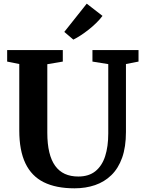

<svg xmlns="http://www.w3.org/2000/svg" viewBox="-20 -1015 783 1043"><path d="M384.9 8Q284.3 8 217.8 -25.1Q151.2 -58.2 118 -127.9Q84.7 -197.6 84.7 -306.6V-667.3L18.9 -680.5V-743H321.2V-680.5L237 -666.2V-293.9Q237 -233 247.8 -188.2Q258.5 -143.4 279.8 -114Q301.1 -84.6 332.5 -70.3Q363.9 -56.1 405.4 -56.1Q462.4 -56.1 498.3 -85Q534.2 -114 551.2 -166.4Q568.1 -218.9 568.1 -290V-666.7L482.2 -680.5V-743H732.5V-680.5L664.2 -667.3V-298Q664.2 -216.5 643.5 -158.4Q622.9 -100.4 585 -63.6Q547.2 -26.8 496.2 -9.4Q445.2 8 384.9 8ZM378.2 -800 329.3 -841.7 451.2 -995.1 536.8 -928.7Q522.1 -908.9 502.5 -889.9Q483 -870.8 461.3 -853.8Q439.7 -836.7 418.6 -823Q397.4 -809.2 378.8 -800Z"/></svg>

Font: Merriweather Light
Style: Regular
Weight: 300
Designer: Eben Sorkin
Foundry: Eben Sorkin
Version: Version 2.100